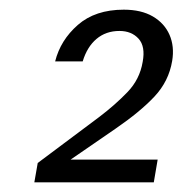

<svg xmlns="http://www.w3.org/2000/svg" viewBox="-20 -729 378 397"><path d="M51 -352 58 -392 185 -487Q218 -512 243.5 -538.5Q269 -565 275 -601Q281 -633 266.5 -649Q252 -665 227 -665Q199 -665 179.5 -648.5Q160 -632 151 -602H94Q105 -646 141 -677.5Q177 -709 236 -709Q272 -709 296 -695Q320 -681 330.5 -657Q341 -633 336 -603Q329 -561 299.5 -529.5Q270 -498 219 -463L126 -399H306L298 -352Z"/></svg>

Font: DM Sans 12pt Light
Style: Italic
Weight: 300
Italic angle: -10°
Version: Version 4.004;gftools[0.9.30]